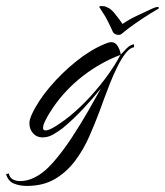

<svg xmlns="http://www.w3.org/2000/svg" viewBox="-103 -453 544 633"><path d="M-15 160Q-37 160 -56.5 152.5Q-76 145 -83 121L-74 119Q-71 133 -60.5 138.5Q-50 144 -37 144Q-13 144 9 133Q41 118 72.5 82Q104 46 133.5 1Q163 -44 188 -87.5Q213 -131 230 -162Q202 -127 170 -93Q138 -59 103 -30Q90 -20 73 -10Q56 0 37 0Q18 0 6 -13.5Q-6 -27 -6 -46Q-6 -54 -4 -60.5Q-2 -67 1 -74Q22 -120 61.5 -166.5Q101 -213 148.5 -251Q196 -289 242 -308Q247 -310 252.5 -312Q258 -314 264 -314Q278 -314 286 -299.5Q294 -285 295 -273Q302 -281 314.5 -293.5Q327 -306 339 -307V-297Q326 -296 312 -278.5Q298 -261 284.5 -234Q271 -207 259.5 -178Q248 -149 239.5 -125.5Q231 -102 227 -91Q211 -48 191.5 -3.5Q172 41 144 78Q116 115 77.5 137.5Q39 160 -15 160ZM47 -23Q55 -23 67.5 -29.5Q80 -36 92 -44.5Q104 -53 110 -57Q145 -83 179.5 -118.5Q214 -154 244 -194Q274 -234 294 -272Q228 -247 171 -203Q114 -159 73 -100Q68 -93 60 -80Q52 -67 45.5 -53.5Q39 -40 39 -31Q39 -23 47 -23ZM289 -338Q274 -338 269 -348Q264 -360 253.5 -381Q243 -402 235 -413Q232 -418 228 -424Q224 -430 224 -431Q226 -433 231 -433Q235 -433 240 -432.5Q245 -432 250 -429Q262 -425 276.5 -407Q291 -389 301 -374Q324 -390 350.5 -402Q377 -414 391 -421Q399 -425 406 -427.5Q413 -430 416 -430Q421 -430 421 -426Q421 -425 412 -420Q403 -415 392 -408Q368 -393 343.5 -376Q319 -359 300 -343Q295 -338 289 -338Z"/></svg>

Font: Caramel
Style: Regular
Weight: 400
Designer: Robert E. Leuschke
Foundry: Robert E. Leuschke
Version: Version 1.010